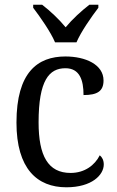

<svg xmlns="http://www.w3.org/2000/svg" viewBox="-20 -786 497 816"><path d="M214 -606H305C324 -651 369 -715 398 -753V-766H360C325 -739 287 -704 259 -670C231 -704 194 -739 159 -766H121V-753C150 -715 195 -651 214 -606ZM262 10C371 10 421 -43 421 -87C421 -105 414 -118 404 -126C383 -84 340 -51 280 -51C184 -51 144 -124 144 -266C144 -445 189 -496 258 -496C319 -496 335 -445 335 -382C393 -382 420 -398 420 -444C420 -512 343 -546 258 -546C140 -546 50 -479 50 -265C50 -69 138 10 262 10Z"/></svg>

Font: Noto Serif Devanagari SemiCondensed
Style: Regular
Weight: 400
Width: 4
Designer: Universal Thirst, Indian Type Foundry and the Monotype Design Team
Foundry: Monotype Imaging Inc.
Version: Version 2.004